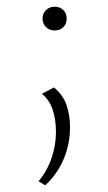

<svg xmlns="http://www.w3.org/2000/svg" viewBox="-20 -377 321 573"><path d="M115 176 95 164Q121 133 134 94.5Q147 56 147 17Q147 -22 136.5 -51.5Q126 -81 105 -97L141 -116Q168 -94 178.5 -63.5Q189 -33 189 3Q189 36 180.5 67.5Q172 99 155.5 126.5Q139 154 115 176ZM143 -286Q128 -286 117.5 -296Q107 -306 107 -321Q107 -337 117.5 -347Q128 -357 143 -357Q159 -357 169 -347Q179 -337 179 -321Q179 -306 169 -296Q159 -286 143 -286Z"/></svg>

Font: Ysabeau Infant ExtraLight
Style: Regular
Weight: 250
Designer: Christian Thalmann (Catharsis Fonts)
Version: Version 2.001;gftools[0.9.30]; featfreeze: ss01,ss02,lnum